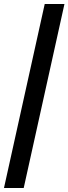

<svg xmlns="http://www.w3.org/2000/svg" viewBox="-20 -828 345 968"><path d="M0 120 205.5 -808H305L99.5 120Z"/></svg>

Font: Encode Sans Semi Condensed Medium
Style: Regular
Weight: 500
Width: 4
Designer: Multiple Designers
Foundry: Impallari Type
Version: Version 2.000